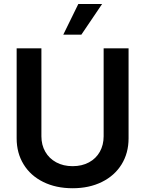

<svg xmlns="http://www.w3.org/2000/svg" viewBox="-20 -955 745 985"><path d="M639.6 -707V-245.1Q639.6 -169.9 603.8 -111.8Q567.9 -53.7 502.7 -21.5Q437.5 10.7 352.5 10.7Q267.1 10.7 201.9 -21.5Q136.7 -53.7 101.1 -111.8Q65.4 -169.9 65.4 -245.1V-707H192.4V-255.9Q192.4 -211.4 212.2 -176.8Q231.9 -142.1 268.3 -122.3Q304.7 -102.5 352.5 -102.5Q400.4 -102.5 436.5 -122.1Q472.7 -141.6 492.2 -176.5Q511.7 -211.4 511.7 -255.9V-707ZM381.8 -934.6H503.9L397.5 -777.3H304.7Z"/></svg>

Font: Pretendard JP SemiBold
Style: Regular
Weight: 600
Designer: Base glyphs from Inter by Rasmus Andersson; Hangeul glyphs from Noto Sans CJK(Source Han Sans) by Jang Soo-young and Kan
Foundry: Kil Hyung-jin
Version: Version 1.309